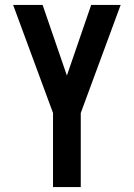

<svg xmlns="http://www.w3.org/2000/svg" viewBox="-20 -540 540 775"><path d="M194 215V-84L33 -520H152L250 -235L348 -520H467L306 -84V215Z"/></svg>

Font: Iosevka Custom
Style: Bold
Weight: 700
Monospace: yes
Designer: Belleve Invis
Foundry: Belleve Invis
Version: Version 30.3.3; ttfautohint (v1.8.3)